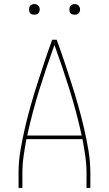

<svg xmlns="http://www.w3.org/2000/svg" viewBox="-20 -932 540 952"><path d="M72 0V-74Q72 -131 81.5 -187Q91 -243 104 -299Q117 -355 132.5 -409.5Q148 -464 165.5 -518.5Q183 -573 201 -627Q219 -681 239 -735H261Q281 -681 299 -627Q317 -573 334.5 -518.5Q352 -464 367.5 -409.5Q383 -355 396 -299Q409 -243 418.5 -187Q428 -131 428 -74V0H409V-74Q409 -116 403 -158Q397 -200 389 -242H111Q103 -200 97 -158Q91 -116 91 -74V0ZM385 -260Q360 -375 325 -487Q290 -599 250 -709Q210 -599 175 -487Q140 -375 115 -260ZM350 -859Q345 -859 339.5 -860.5Q334 -862 330.5 -865.5Q327 -869 325.5 -874.5Q324 -880 324 -885Q324 -890 325.5 -895.5Q327 -901 330.5 -904.5Q334 -908 339.5 -910Q345 -912 350 -912Q355 -912 360.5 -910Q366 -908 369.5 -904.5Q373 -901 375 -895.5Q377 -890 377 -885Q377 -880 375 -874.5Q373 -869 369.5 -865.5Q366 -862 360.5 -860.5Q355 -859 350 -859ZM150 -859Q145 -859 139.5 -860.5Q134 -862 130.5 -865.5Q127 -869 125.5 -874.5Q124 -880 124 -885Q124 -890 125.5 -895.5Q127 -901 130.5 -904.5Q134 -908 139.5 -910Q145 -912 150 -912Q155 -912 160.5 -910Q166 -908 169.5 -904.5Q173 -901 175 -895.5Q177 -890 177 -885Q177 -880 175 -874.5Q173 -869 169.5 -865.5Q166 -862 160.5 -860.5Q155 -859 150 -859Z"/></svg>

Font: Zed Mono Thin
Style: Regular
Weight: 100
Monospace: yes
Designer: Belleve Invis
Foundry: Belleve Invis
Version: Version 1.0.0; ttfautohint (v1.8.4)